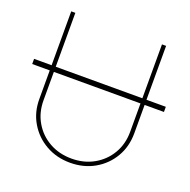

<svg xmlns="http://www.w3.org/2000/svg" viewBox="-131 -855 986 994"><g transform="rotate(20 362.0 -357.5)"><path d="M724.4 -430.4V-402H617.9V-245.7Q617.9 -171.9 583.6 -113.8Q549.4 -55.8 490.4 -22.2Q431.5 11.4 356.5 11.4Q282.3 11.4 223 -22.4Q163.7 -56.1 129.3 -114.2Q94.8 -172.2 95.2 -245.7V-402H-1.4V-430.4H95.2V-727.3H117.9V-430.4H595.2V-727.3H617.9V-430.4ZM595.2 -402H117.9V-245.7Q117.9 -178.3 149 -125.4Q180 -72.4 234 -41.9Q288 -11.4 356.5 -11.4Q425.1 -11.4 479 -41.9Q533 -72.4 564.1 -125.4Q595.2 -178.3 595.2 -245.7Z"/></g></svg>

Font: Inter Thin BETA
Style: Regular
Weight: 100
Designer: Rasmus Andersson
Foundry: rsms
Version: Version 3.011;git-f93a4a705